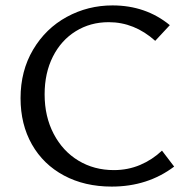

<svg xmlns="http://www.w3.org/2000/svg" viewBox="-20 -684 700 710"><path d="M56 -321Q56 -422 102.5 -500.5Q149 -579 227 -621.5Q305 -664 396 -664Q519 -664 608 -591L554 -533Q477 -602 382 -602Q314 -602 260 -568.5Q206 -535 175.5 -474.5Q145 -414 145 -335Q145 -253 178.5 -189Q212 -125 270 -90Q328 -55 401 -55Q453 -55 498 -74Q543 -93 579 -127L624 -68Q526 6 393 6Q293 6 216.5 -35Q140 -76 98 -150Q56 -224 56 -321Z"/></svg>

Font: Ysabeau SC Medium
Style: Regular
Weight: 500
Designer: Christian Thalmann (Catharsis Fonts)
Version: Version 0.003